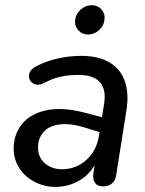

<svg xmlns="http://www.w3.org/2000/svg" viewBox="-20 -712 561 741"><path d="M32.7 -138.4Q32.7 -192 64 -232.1Q95.3 -272.3 157.5 -286Q219.7 -299.8 307.7 -276.9L388.1 -255.7L379.3 -197.1L317.5 -216.5Q253.3 -237.6 210.3 -231.8Q167.3 -226.1 147 -201.5Q126.7 -177 126.7 -144.1Q126.7 -104.2 153.5 -81.5Q180.2 -58.8 219.3 -58.8Q272.5 -58.8 312.6 -94.2Q352.7 -129.5 362.2 -189.7L381.6 -310.6Q390.7 -365.5 366.2 -394.2Q341.7 -422.9 281.5 -422.9Q252.3 -422.9 226.3 -418.4Q200.3 -413.8 174.9 -403.7Q164.4 -398.8 147.9 -390.8Q124.3 -379.3 107 -390.7Q89.7 -402.1 92.4 -423.4Q95.1 -444.6 122.3 -457.4Q160 -476.9 204.4 -486.6Q248.8 -496.4 292.3 -496.4Q361.6 -496.4 404.2 -470.1Q446.8 -443.9 462.4 -396.7Q478 -349.5 468 -286.3L428.9 -39.4Q426 -16.3 412.8 -4.5Q399.6 7.3 377.7 7.3Q356.4 7.3 346.6 -6.3Q336.7 -19.9 340.6 -45.3L352.5 -121L360.6 -108.5Q340.3 -50.4 294.8 -20.6Q249.2 9.3 193.7 9.3Q150.9 9.3 113.6 -10Q76.4 -29.3 54.5 -63.1Q32.7 -97 32.7 -138.4ZM270 -635.4Q272.9 -658.8 291.6 -675.3Q310.3 -691.9 333.7 -691.9Q357.1 -691.9 371.7 -675.3Q386.3 -658.8 383.1 -635.4Q380.8 -612 362.1 -595.4Q343.4 -578.8 320 -578.8Q296.6 -578.8 282 -595.4Q267.3 -612 270 -635.4Z"/></svg>

Font: SN Pro Thin
Style: Italic
Weight: 200
Italic angle: -9°
Designer: Tobias Whetton
Foundry: Supernotes
Version: Version 1.003;Glyphs 3.3 (3324)